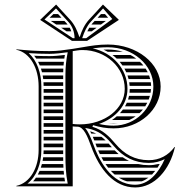

<svg xmlns="http://www.w3.org/2000/svg" viewBox="-20 -820 825 845"><path d="M203.5 -728C211.5 -722.7 219.6 -717.3 227.7 -712H277.7C276.1 -714 274.4 -716 272.7 -717.9L263.3 -728ZM248.9 -698 273.2 -682H293.6C291.9 -687.6 289.7 -692.9 287 -698ZM214.9 -758 198.3 -742H250.4C245.5 -747.3 240.6 -752.7 235.7 -758ZM382.3 -712H424.3L446.1 -728H396.7L387.3 -717.9C385.6 -716 383.9 -714.1 382.3 -712ZM372.7 -698C369.6 -692.9 366.8 -687.5 364.2 -682H383.4C390.7 -687.3 398 -692.7 405.2 -698ZM424.3 -758 409.6 -742H455.9L442 -758ZM328.9 -658C320.3 -684.2 308.3 -711.7 288.8 -732.8L226.9 -800L156.7 -732.5L296.9 -640H363.1L503.3 -732.5L433.1 -800L371.2 -732.8C351.7 -711.7 339.7 -684.2 331.1 -658ZM359.5 -652H341.8L342.5 -654.2C350.9 -679.7 362.4 -705.6 380 -724.7L433.6 -782.9L474.2 -736.3ZM300.5 -652 175.8 -734.3 226.4 -782.9 280 -724.7C298.9 -704.2 307.7 -680.1 308.2 -652ZM551 -428C551 -422.6 550.6 -417.2 550.1 -412H642.7C643.6 -417.3 644.3 -422.6 644.6 -428ZM547.8 -398C546.7 -392.6 545.3 -387.2 543.6 -382H634.5C636.5 -387.2 638.2 -392.6 639.7 -398ZM538.2 -368C535.9 -362.5 533.1 -357.2 530.1 -352H619.2C622.5 -357.1 625.6 -362.5 628.3 -368ZM521 -338C517 -332.4 512.7 -327.1 508 -322H594.1C599.4 -327 604.4 -332.3 609 -338ZM493.7 -308C487.3 -302.3 480.4 -296.9 473.1 -292H549.4C559.2 -296.5 568.4 -301.8 577.1 -308ZM454.2 -592H520.7C500.3 -598.5 478.2 -602 455 -602C448.6 -602 440.3 -601.8 435.8 -601.6C442.1 -598.7 448.2 -595.5 454.2 -592ZM475 -578C481.6 -573 487.8 -567.7 493.6 -562H579.6C571.7 -567.9 563.2 -573.3 554.2 -578ZM506.7 -548C511.1 -542.9 515.2 -537.5 518.9 -532H610.9C606.4 -537.6 601.5 -542.9 596.2 -548ZM527.6 -518C530.6 -512.8 533.2 -507.5 535.6 -502H630.2C627.5 -507.5 624.5 -512.8 621.1 -518ZM541.1 -488C542.9 -482.8 544.5 -477.4 545.8 -472H641.1C639.8 -477.4 638.1 -482.8 636.2 -488ZM548.7 -458C549.5 -452.7 550.2 -447.4 550.5 -442H645C644.9 -447.4 644.4 -452.7 643.7 -458ZM498.4 -278H456.5C464.5 -277.3 471.5 -277 480 -277C486.2 -277 492.4 -277.3 498.4 -278ZM444.9 -202C438.9 -207.8 432.7 -213.1 426.1 -218H388.3C390.5 -213 392.7 -207.7 394.9 -202ZM458.3 -188H400.2C400.7 -186.6 401.2 -185.3 401.7 -183.9C403.1 -180.1 404.5 -176.2 406.2 -172H472.2C471.7 -172.5 471.3 -173.1 470.8 -173.6C466.6 -178.6 462.5 -183.4 458.3 -188ZM403.3 -232C396.4 -235.4 389 -238.3 381 -240.8C379.7 -241.2 377 -241.9 376.8 -242C378.5 -238.7 380.2 -235.4 381.9 -232ZM484.9 -158H412C414.2 -152.8 416.6 -147.5 419.2 -142H501.9C496.1 -147 490.4 -152.3 484.9 -158ZM520 -128H426.3C429.1 -122.7 432.1 -117.3 435.3 -112H547.6C538.1 -116.5 528.9 -121.9 520 -128ZM588.2 -98H444.3C447.9 -92.6 451.8 -87.2 455.9 -82H673.2C676.6 -87.1 679.8 -92.5 682.9 -98H675.8C663.1 -94.8 649.7 -93 635 -93C618.7 -93 603.1 -94.7 588.2 -98ZM604 -22C614.3 -25.6 624 -31 633.3 -38H503.4C514.3 -31.1 526.1 -25.6 538.8 -22ZM663.1 -68H467.9C473.1 -62.4 478.6 -57 484.4 -52H649.2C654 -56.9 658.7 -62.3 663.1 -68ZM125.8 -22H266C265 -27.4 264.2 -32.8 263.5 -38H138.1C134.3 -32.4 130.2 -27 125.8 -22ZM159.6 -82H259.2C258.9 -87.3 258.7 -92.6 258.5 -98H164.4C163 -92.6 161.4 -87.2 159.6 -82ZM154.3 -68C151.9 -62.5 149.3 -57.2 146.5 -52H261.7C261.1 -57.4 260.6 -62.7 260.2 -68ZM172 -158C172 -152.6 171.8 -147.3 171.4 -142H258V-158ZM170 -128C169.4 -122.6 168.5 -117.3 167.5 -112H258.2C258.1 -117.3 258.1 -122.6 258 -128ZM172 -202H258V-218H172ZM172 -188V-172H258V-188ZM172 -428V-412H258V-428ZM172 -398V-382H258V-398ZM172 -368V-352H258V-368ZM172 -338V-322H258V-338ZM172 -308V-292H258V-308ZM172 -278V-262H258V-278ZM172 -248V-232H258V-248ZM139.5 -562H263C263.8 -567.3 264.6 -572.6 265.5 -578H263.1C240.6 -575.1 218.4 -573 197.8 -573C174.1 -573 152.4 -573.6 130.5 -574.7C133.7 -570.6 136.7 -566.4 139.5 -562ZM147.6 -548C150.4 -542.8 152.8 -537.5 155.1 -532H259.6C260.1 -537.4 260.6 -542.7 261.2 -548ZM160.2 -518C162 -512.8 163.5 -507.4 164.8 -502H258.1C258.2 -507.4 258.4 -512.7 258.7 -518ZM167.8 -488C168.8 -482.7 169.6 -477.4 170.2 -472H258V-488ZM171.4 -458C171.8 -452.7 172 -447.4 172 -442H258V-458ZM278 -12H100.8C141 -43.4 162 -99.6 162 -160V-440C162 -499 142.7 -553.4 106.2 -586.3C136.7 -584.1 165.4 -583 197.8 -583C222.6 -583 253.5 -586.6 278 -590.1C271.1 -555.4 268 -525.4 268 -490V-140C268 -94.7 269.2 -56.2 278 -12ZM300 -274.4V-595C307 -596 313 -596.9 320 -598C328.1 -599.3 335 -599.8 343.2 -599.8C445.8 -599.8 529 -523.3 529 -429C529 -340.8 440.2 -272.6 331.3 -272.6C321 -272.6 310.5 -273.2 300 -274.4ZM300 -263.7C307.2 -262.8 313.3 -262.5 320.6 -262.5C348.2 -262.5 365.1 -220 381 -176.3C418 -74.7 481.4 5 575 5C660 5 727.1 -72.5 750 -173H748C720.5 -135.6 681.2 -115 635 -115C573 -115 526.4 -141.6 487.7 -187.7C461.8 -218.5 432.5 -248.5 386.8 -262L389.5 -269.1C420.6 -260 447.8 -255 480 -255C594.3 -255 687 -337.4 687 -439C687 -541.1 583.1 -624 455 -624C413.2 -624 381.4 -618.7 345.3 -612.4C331.2 -609.9 316.3 -607.4 300 -605C264.2 -599.7 231.9 -595 197.8 -595C146.5 -595 103.1 -597.9 52 -603V-601C113.9 -587.7 150 -518.7 150 -440V-160C150 -82.8 113.6 -15.2 52 -2V0H300ZM354.8 -257C365.1 -255.1 373.8 -253.3 383.8 -250.4C426.3 -237.5 452.5 -210.9 478.5 -180C522 -128.1 572.4 -103 635 -103C662.5 -103 685.8 -109.8 705 -119.8C676.9 -56.7 632.6 -7 575 -7C465.4 -7 412.4 -125.2 392.3 -180.4C378.7 -217.9 367.1 -242.4 354.8 -257ZM415.8 -274.5C488.7 -299.9 541 -357.4 541 -429C541 -516.3 475.1 -588.5 387.7 -607.1C408.8 -610.1 430 -612 455 -612C565.4 -612 655 -534.5 655 -439C655 -344.1 576.6 -267 480 -267C457.1 -267 437 -269.6 415.8 -274.5Z"/></svg>

Font: SortefaxS02
Style: Medium
Weight: 500
Designer: gluk
Foundry: gluk
Version: Version 0.261